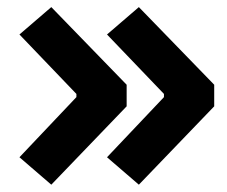

<svg xmlns="http://www.w3.org/2000/svg" viewBox="-20 -522 626 530"><path d="M121.6 -12.2 33.7 -87.9 190.9 -253.9V-262.7L33.7 -426.8L121.6 -502.4L329.6 -288.1V-228.5ZM363.3 -12.2 275.4 -87.9 432.6 -253.9V-262.7L275.4 -426.8L363.3 -502.4L571.3 -288.1V-228.5Z"/></svg>

Font: Cascadia Code NF
Style: Bold
Weight: 700
Monospace: yes
Designer: Aaron Bell
Foundry: Saja Typeworks
Version: Version 2404.023; ttfautohint (v1.8.4)